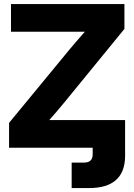

<svg xmlns="http://www.w3.org/2000/svg" viewBox="-20 -748 679 972"><path d="M25.9 0H449.2V32.2C449.2 61.5 435.5 75.2 403.3 75.2H342.8V204.1H430.7C551.8 204.1 613.3 149.4 613.3 40.5V-140.1H349.1H229.5C255.9 -169.9 281.2 -199.7 306.2 -230L609.9 -601.6V-727.5H35.6V-587.4H289.6H409.7C383.8 -558.6 358.9 -529.3 334.5 -500.5L25.9 -126Z"/></svg>

Font: Raveo Display
Style: Bold
Weight: 700
Designer: Jakub Foglar, Rasmus Andersson (Inter)
Foundry: Jakubfoglar.com
Version: Version 1.100;Glyphs 3.2.3 (3260)